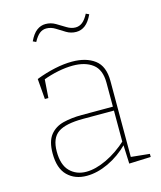

<svg xmlns="http://www.w3.org/2000/svg" viewBox="-111 -811 755 898"><g transform="rotate(-15 267.0 -362.0)"><path d="M419 -19 412 -27 509 -17V-2L404 2L400 -94L404 -91Q358 -45 303.5 -19.5Q249 6 198 6Q141 6 105.5 -29Q70 -64 70 -136Q70 -195 94 -225Q118 -255 158.5 -265Q199 -275 248 -275H406L399 -268V-391Q399 -454 363 -481.5Q327 -509 267 -509Q234 -509 196 -501.5Q158 -494 118 -479L125 -490L118 -392H101L93 -491Q140 -509 184.5 -518.5Q229 -528 268 -528Q336 -528 377.5 -497Q419 -466 419 -394ZM91 -140Q91 -75 122 -44Q153 -13 201 -13Q246 -13 300 -38.5Q354 -64 404 -110L399 -99V-263L406 -256H250Q165 -256 128 -230.5Q91 -205 91 -140ZM325 -657Q299 -657 277.5 -670Q256 -683 235.5 -696Q215 -709 192 -709Q174 -709 159.5 -697.5Q145 -686 131 -660L116 -667Q132 -701 151.5 -715.5Q171 -730 194 -730Q220 -730 242 -717Q264 -704 285 -691Q306 -678 327 -678Q345 -678 360 -689.5Q375 -701 389 -728L404 -721Q388 -687 368.5 -672Q349 -657 325 -657Z"/></g></svg>

Font: Bitter Thin Thin
Style: Regular
Weight: 250
Version: Version 2.002